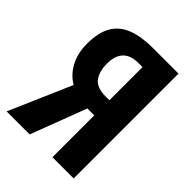

<svg xmlns="http://www.w3.org/2000/svg" viewBox="-228 -929 1049 1049"><g transform="rotate(45 296.5 -405.0)"><path d="M11 0 168 -361Q120 -388 90 -442.5Q60 -497 60 -572Q60 -660 91 -712Q122 -764 182.5 -787Q243 -810 331 -810H529V0H365V-323H326Q325 -323 319.5 -323.5Q314 -324 312 -324L189 0ZM336 -440H365V-696H333Q274 -696 244 -665Q214 -634 214 -571Q214 -512 240.5 -476Q267 -440 336 -440Z"/></g></svg>

Font: Oswald SemiBold
Style: Regular
Weight: 600
Designer: Vernon Adams
Foundry: Vernon Adams
Version: Version 4.100; ttfautohint (v1.8.1.43-b0c9)